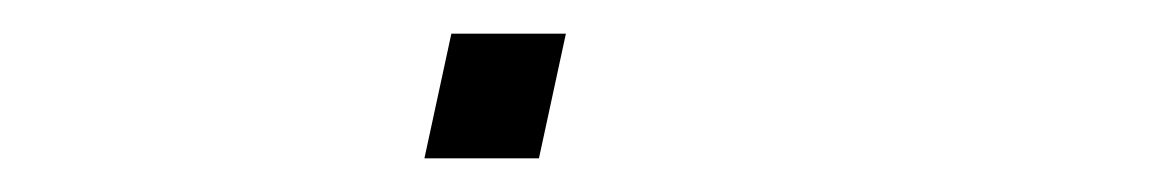

<svg xmlns="http://www.w3.org/2000/svg" viewBox="-20 -94 690 114"><path d="M232 0 248 -74H316L300 0Z"/></svg>

Font: Azeret Mono Thin Thin
Style: Italic
Weight: 250
Italic angle: -12°
Version: Version 1.002